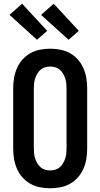

<svg xmlns="http://www.w3.org/2000/svg" viewBox="-20 -1005 540 1033"><path d="M250 8Q222 8 194.5 2.5Q167 -3 143 -16.5Q119 -30 100.5 -51Q82 -72 71 -97.5Q60 -123 55.5 -150Q51 -177 51 -205V-530Q51 -558 55.5 -585Q60 -612 71 -637.5Q82 -663 100.5 -684Q119 -705 143 -718.5Q167 -732 194.5 -737.5Q222 -743 250 -743Q278 -743 305.5 -737.5Q333 -732 357 -718.5Q381 -705 399.5 -684Q418 -663 429 -637.5Q440 -612 444.5 -585Q449 -558 449 -530V-205Q449 -177 444.5 -150Q440 -123 429 -97.5Q418 -72 399.5 -51Q381 -30 357 -16.5Q333 -3 305.5 2.5Q278 8 250 8ZM250 -88Q264 -88 277.5 -92Q291 -96 301.5 -105Q312 -114 319 -126Q326 -138 330.5 -151Q335 -164 336.5 -177.5Q338 -191 338 -205V-530Q338 -544 336.5 -557.5Q335 -571 330.5 -584Q326 -597 319 -609Q312 -621 301.5 -630Q291 -639 277.5 -643Q264 -647 250 -647Q236 -647 222.5 -643Q209 -639 198.5 -630Q188 -621 181 -609Q174 -597 169.5 -584Q165 -571 163.5 -557.5Q162 -544 162 -530V-205Q162 -191 163.5 -177.5Q165 -164 169.5 -151Q174 -138 181 -126Q188 -114 198.5 -105Q209 -96 222.5 -92Q236 -88 250 -88ZM349 -791 201 -925 269 -985 404 -839ZM179 -791 31 -925 99 -985 234 -839Z"/></svg>

Font: Iosevka Algr
Style: Bold
Weight: 700
Monospace: yes
Designer: Belleve Invis
Foundry: Belleve Invis
Version: Version 26.0.2; ttfautohint (v1.8.3)